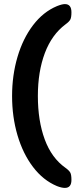

<svg xmlns="http://www.w3.org/2000/svg" viewBox="-20 -785 392 938"><path d="M39 -316Q39 -417 65.5 -507Q92 -597 141.5 -662Q191 -727 258 -755Q283 -765 297 -765Q329 -765 329 -725Q329 -700 323.5 -689.5Q318 -679 300 -666Q233 -616 199 -525.5Q165 -435 165 -316Q165 -195 198.5 -104Q232 -13 300 35Q318 48 323.5 58.5Q329 69 329 94Q329 133 297 133Q281 133 258 124Q191 96 141.5 31Q92 -34 65.5 -124Q39 -214 39 -316Z"/></svg>

Font: Mitr
Style: Regular
Weight: 400
Designer: Thanarat Vachiruckul
Foundry: Cadson Demak
Version: Version 1.003